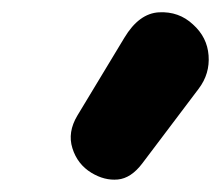

<svg xmlns="http://www.w3.org/2000/svg" viewBox="-20 -934 362 315"><path d="M130 -650.5Q107 -664.5 98.8 -690.8Q90.5 -717 107 -744.5L184 -872Q208 -912 240.8 -913.8Q273.5 -915.5 296.5 -894Q320 -873 322.2 -843Q324.5 -813 306 -788.5L213.5 -666Q195 -641.5 173.2 -639.5Q151.5 -637.5 130 -650.5Z"/></svg>

Font: Edu NSW ACT Cursive
Style: Regular
Weight: 400
Designer: Tina and Corey Anderson, Eben Sorkin, Mirko Velimirovic
Foundry: Sorkin Type Co.
Version: Version 2.000